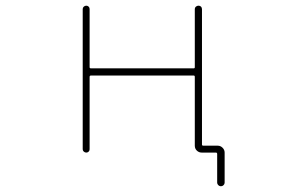

<svg xmlns="http://www.w3.org/2000/svg" viewBox="-20 -564 1040 679"><path d="M748 82V-19.5Q748 -24.4 743.2 -24.4H693.4Q683.6 -24.4 676.3 -31.2Q668.9 -38.1 668.9 -48.8V-292Q668.9 -296.9 665 -296.9H301.8Q296.9 -296.9 296.9 -292V-36.1Q296.9 -31.2 293.5 -27.8Q290 -24.4 285.2 -24.4Q280.3 -24.4 276.4 -27.8Q272.5 -31.2 272.5 -36.1V-532.2Q272.5 -537.1 276.4 -540.5Q280.3 -543.9 285.2 -543.9Q290 -543.9 293.5 -540.5Q296.9 -537.1 296.9 -532.2V-326.2Q296.9 -322.3 301.8 -322.3H665Q668.9 -322.3 668.9 -326.2V-531.2Q668.9 -537.1 672.9 -540.5Q676.8 -543.9 682.1 -543.9Q687.5 -543.9 690.9 -540.5Q694.3 -537.1 694.3 -531.2V-52.7Q694.3 -48.8 699.2 -48.8H750Q759.8 -48.8 767.1 -41.5Q774.4 -34.2 774.4 -24.4V82Q774.4 86.9 770.5 90.8Q766.6 94.7 761.2 94.7Q755.9 94.7 752 90.8Q748 86.9 748 82Z"/></svg>

Font: Rounded-X Mgen+ 2m thin
Style: Regular
Weight: 100
Designer: [Source Han Sans]
Ryoko NISHIZUKA  (kana & ideographs); Paul D. Hunt (Latin, Greek & Cyrillic); Wenlong ZHANG  (bopomofo
Version: Version 1.059.20150602